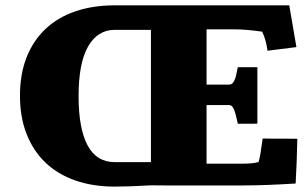

<svg xmlns="http://www.w3.org/2000/svg" viewBox="-20 -692 1150 723"><path d="M548.3 5.9Q506.8 8.3 472.9 9.5Q439 10.7 412.1 10.7Q329.6 10.7 263.4 -12.5Q197.3 -35.6 151.1 -79.8Q105 -124 80.1 -187.5Q55.2 -251 55.2 -331.5Q55.2 -413.1 80.3 -476.6Q105.5 -540 151.9 -583.5Q198.2 -627 264.2 -649.4Q330.1 -671.9 412.1 -671.9H1069.3L1096.2 -514.6L987.3 -501Q984.9 -520.5 980 -538.3Q975.1 -556.2 967.3 -572.8Q905.8 -581.5 863.8 -581.5H757.8V-373.5H842.3Q851.6 -373.5 856.9 -380.1Q862.3 -386.7 865.7 -396.7Q869.1 -406.7 871.1 -418Q873 -429.2 875.5 -439H949.2V-226.6Q942.4 -226.1 935.5 -226.1Q928.7 -226.1 921.9 -226.1H875.5Q871.1 -247.1 867.4 -260.7Q863.8 -274.4 859.9 -282.5Q856 -290.5 851.8 -293.5Q847.7 -296.4 842.3 -296.4H757.8V-75.7H894.5Q934.6 -75.7 953.6 -82Q957 -91.8 960.7 -113.5Q964.4 -135.3 969.2 -170.4Q986.3 -169.9 1001.7 -169.9Q1017.1 -169.9 1030.8 -169.9Q1054.7 -169.9 1071 -169.7Q1087.4 -169.4 1099.6 -169.4Q1098.6 -126.5 1097.2 -84.5Q1095.7 -42.5 1093.3 -1Q978 6.3 896 6.3Q833 6.3 786.1 6.3Q739.3 6.3 704.8 6.3Q670.4 6.3 646.2 6.3Q622.1 6.3 604.5 6.3Q586.9 6.3 573.7 6.1Q560.5 5.9 548.3 5.9ZM275.9 -330.1Q275.9 -208.5 309.6 -145Q343.3 -81.5 412.1 -81.5H548.3V-579.6H412.1Q347.7 -579.6 311.8 -517.1Q275.9 -454.6 275.9 -330.1Z"/></svg>

Font: Tienne Black
Style: Regular
Weight: 900
Designer: vernon adams
Foundry: vernon adams
Version: Version 001.001